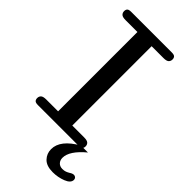

<svg xmlns="http://www.w3.org/2000/svg" viewBox="-280 -771 1032 1032"><g transform="rotate(45 235.5 -255.0)"><path d="M20 -24Q20 -37 28.5 -45Q37 -53 60 -53H150V-656H60Q37 -656 28.5 -664Q20 -672 20 -685Q20 -696 26 -702.5Q32 -709 50 -709H358Q376 -709 382 -702.5Q388 -696 388 -685Q388 -672 379.5 -664Q371 -656 348 -656H258V-53H348Q371 -53 379.5 -45Q388 -37 388 -24Q388 -13 382 -6.5Q376 0 358 0H50Q32 0 26 -6.5Q20 -13 20 -24ZM343 107Q343 126 354.5 138Q366 150 385 150Q399 150 408.5 146.5Q418 143 428 137Q441 128 452 128Q460 128 465.5 133.5Q471 139 471 147Q471 171 435.5 185Q400 199 361 199Q313 199 290 175Q267 151 267 117Q267 47 367 -10H420Q343 54 343 107Z"/></g></svg>

Font: Marmelad for Arash.Academy
Style: Regular
Weight: 400
Designer: Manvel Shmavonyan
Foundry: Cyreal
Version: Version 1.110;Glyphs 3.2 (3202)